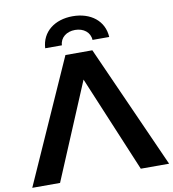

<svg xmlns="http://www.w3.org/2000/svg" viewBox="-104 -991 970 1075"><g transform="rotate(-10 381.0 -453.5)"><path d="M380 -547 609 0H770L457 -700H304L-8 0H150ZM294 -757C296 -801 333 -829 381 -829C429 -829 466 -801 468 -757H563C558 -850 483 -907 381 -907C279 -907 204 -850 199 -757Z"/></g></svg>

Font: Montserrat-Alt1
Style: Bold
Weight: 700
Designer: Differentunic
Foundry: Differentunic
Version: Version 7.222